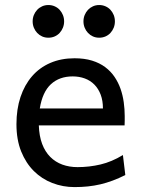

<svg xmlns="http://www.w3.org/2000/svg" viewBox="-20 -743 575 775"><path d="M136.7 -236.8Q138.2 -193.8 150.1 -162.1Q162.1 -130.4 182.9 -109.6Q203.6 -88.9 231.7 -78.6Q259.8 -68.4 293 -68.4Q340.3 -68.4 385.7 -79.1Q431.2 -89.8 476.1 -117.2L485.8 -36.6Q460 -23.4 435.1 -14.2Q410.2 -4.9 385.3 1Q360.4 6.8 334.7 9.5Q309.1 12.2 280.8 12.2Q233.9 12.2 191.4 -4.2Q148.9 -20.5 116.7 -52.5Q84.5 -84.5 65.4 -131.8Q46.4 -179.2 46.4 -241.7Q46.4 -302.2 62.7 -351.3Q79.1 -400.4 109.4 -435.3Q139.6 -470.2 183.1 -489Q226.6 -507.8 280.8 -507.8Q320.8 -507.8 351.6 -498.3Q382.3 -488.8 404.8 -471.9Q427.2 -455.1 442.4 -432.6Q457.5 -410.2 466.6 -384.3Q475.6 -358.4 479.5 -330.3Q483.4 -302.2 483.4 -274.9V-255.9Q483.4 -243.7 482.9 -236.8ZM273.4 -434.6Q219.7 -434.6 185.5 -403.1Q151.4 -371.6 140.6 -305.2H395.5Q395.5 -336.4 386.5 -360.6Q377.4 -384.8 361.1 -401.4Q344.7 -418 322.3 -426.3Q299.8 -434.6 273.4 -434.6ZM111.8 -656.7Q111.8 -670.4 116.7 -682.4Q121.6 -694.3 130.1 -703.4Q138.7 -712.4 150.1 -717.5Q161.6 -722.7 175.3 -722.7Q189 -722.7 200.7 -717.5Q212.4 -712.4 220.7 -703.4Q229 -694.3 233.9 -682.4Q238.8 -670.4 238.8 -656.7Q238.8 -643.1 233.9 -631.1Q229 -619.1 220.7 -610.1Q212.4 -601.1 200.7 -595.9Q189 -590.8 175.3 -590.8Q161.6 -590.8 150.1 -595.9Q138.7 -601.1 130.1 -610.1Q121.6 -619.1 116.7 -631.1Q111.8 -643.1 111.8 -656.7ZM316.9 -656.7Q316.9 -670.4 321.8 -682.4Q326.7 -694.3 335.2 -703.4Q343.8 -712.4 355.2 -717.5Q366.7 -722.7 380.4 -722.7Q394 -722.7 405.8 -717.5Q417.5 -712.4 425.8 -703.4Q434.1 -694.3 439 -682.4Q443.8 -670.4 443.8 -656.7Q443.8 -643.1 439 -631.1Q434.1 -619.1 425.8 -610.1Q417.5 -601.1 405.8 -595.9Q394 -590.8 380.4 -590.8Q366.7 -590.8 355.2 -595.9Q343.8 -601.1 335.2 -610.1Q326.7 -619.1 321.8 -631.1Q316.9 -643.1 316.9 -656.7Z"/></svg>

Font: Andika Phon
Style: Regular
Weight: 400
Designer: Victor Gaultney, Annie Olsen, Julie Remington, Don Collingsworth, Eric Hays, Becca Hirsbrunner
Foundry: SIL International
Version: Version 5.000